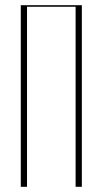

<svg xmlns="http://www.w3.org/2000/svg" viewBox="-20 -719 395 739"><path d="M60 -699H295V0H271V-693H84V0H60Z"/></svg>

Font: Moniqa Thin Display
Style: Regular
Weight: 100
Designer: Rajesh Rajput
Foundry: Rajesh Rajput
Version: Version 1.000